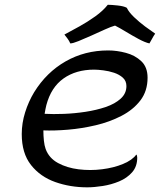

<svg xmlns="http://www.w3.org/2000/svg" viewBox="-20 -781 679 815"><path d="M562.5 -111.8Q562.5 -74.2 540.8 -49.6Q519 -24.9 485.6 -11Q452.1 2.9 415.8 8.5Q379.4 14.2 350.1 14.2Q277.8 14.2 214.4 -8.3Q150.9 -30.8 111.6 -80.6Q72.3 -130.4 72.3 -211.9Q72.3 -258.3 86.7 -304.2Q101.1 -350.1 125 -389.6Q177.2 -474.1 258.5 -520.5Q339.8 -566.9 439 -566.9Q476.1 -566.9 514.6 -556.6Q553.2 -546.4 579.8 -521.2Q606.4 -496.1 606.4 -451.2Q606.4 -394.5 575.9 -354.7Q545.4 -314.9 495.4 -289.1Q445.3 -263.2 386.2 -249.3Q327.1 -235.4 268.8 -230.5Q210.4 -225.6 164.1 -227.5Q164.1 -205.1 166.3 -184.1Q168.5 -163.1 173.8 -148.4Q188 -109.9 226.1 -89.1Q264.2 -68.4 313.7 -62.3Q363.3 -56.2 413.3 -62.5Q463.4 -68.8 502.7 -85.2Q542 -101.6 558.6 -125Q562.5 -121.1 562.5 -111.8ZM176.8 -335Q172.9 -319.3 169.4 -297.9Q205.1 -295.9 250.7 -297.6Q296.4 -299.3 343 -306.4Q389.6 -313.5 429 -326.9Q468.3 -340.3 492.4 -362.3Q516.6 -384.3 516.6 -415.5Q516.6 -437.5 501.5 -451.2Q486.3 -464.8 464.1 -472.2Q441.9 -479.5 418.7 -482.4Q395.5 -485.4 379.4 -485.4Q302.7 -485.4 249.8 -448Q196.8 -410.6 176.8 -335ZM278.3 -596.7Q273.9 -607.4 267.1 -616.5Q260.3 -625.5 253.4 -634.3Q282.7 -649.9 317.9 -669.4Q353 -689 385 -711.9Q417 -734.9 437.5 -760.7Q452.6 -760.7 479.2 -757.8Q505.9 -754.9 518.1 -748Q527.3 -729 549.3 -708Q571.3 -687 595.9 -668.7Q620.6 -650.4 638.7 -638.2Q631.8 -628.4 626.2 -617.7Q620.6 -606.9 614.3 -596.7Q596.2 -600.6 568.8 -615.2Q541.5 -629.9 514.2 -646.5Q486.8 -663.1 468.3 -672.4Q452.1 -668 425 -655.8Q397.9 -643.6 368.2 -630.1Q338.4 -616.7 313.7 -606.7Q289.1 -596.7 278.3 -596.7Z"/></svg>

Font: Lumanosimo
Style: Regular
Weight: 400
Designer: The DocRepair Project, Eduardo Rodriguez Tunni
Foundry: Google
Version: Version 1.010